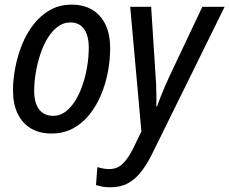

<svg xmlns="http://www.w3.org/2000/svg" viewBox="-20 -567 989 828"><path d="M202.1 8.8Q150.4 8.8 113.3 -13.2Q76.2 -35.2 56.2 -76.7Q36.1 -118.2 36.1 -176.3Q36.1 -223.1 45.7 -274.2Q55.2 -325.2 74.7 -373.8Q94.2 -422.4 124.5 -461.4Q154.8 -500.5 195.8 -523.7Q236.8 -546.9 289.6 -546.9Q341.3 -546.9 378.4 -524.4Q415.5 -502 435.3 -460Q455.1 -418 455.1 -358.9Q455.1 -309.1 445.3 -257.1Q435.5 -205.1 415.5 -157.5Q395.5 -109.9 365.2 -72.3Q335 -34.7 294.2 -12.9Q253.4 8.8 202.1 8.8ZM210 -67.4Q237.8 -67.4 261.2 -84.5Q284.7 -101.6 303.5 -131.1Q322.3 -160.6 335.4 -198.5Q348.6 -236.3 355.7 -278.8Q362.8 -321.3 362.8 -363.3Q362.8 -393.6 354.7 -417.7Q346.7 -441.9 329.1 -456.1Q311.5 -470.2 283.2 -470.2Q252.9 -470.2 228.3 -451.4Q203.6 -432.6 184.8 -401.4Q166 -370.1 153.3 -331.3Q140.6 -292.5 134 -252Q127.4 -211.4 127.4 -174.8Q127.4 -123 148.7 -95.2Q169.9 -67.4 210 -67.4ZM456.1 240.7Q435.1 240.7 420.7 237.8Q406.2 234.9 394 231L399.9 153.8Q411.6 157.2 424.3 159.7Q437 162.1 451.7 162.1Q486.3 162.1 509.8 138.7Q533.2 115.2 554.7 72.3L589.8 0L541.5 -537.6H631.8L649.9 -255.9Q651.9 -231.9 653.1 -205.3Q654.3 -178.7 654.5 -153.3Q654.8 -127.9 653.8 -108.4H657.2Q663.6 -126.5 672.9 -149.9Q682.1 -173.3 692.6 -197.5Q703.1 -221.7 711.9 -240.2L852.5 -537.6H948.7L637.2 94.2Q614.3 141.1 588.6 173.8Q563 206.5 531.2 223.6Q499.5 240.7 456.1 240.7Z"/></svg>

Font: Open Sans SemiCondensed Medium
Style: Italic
Weight: 500
Width: 4
Italic angle: -12°
Designer: Monotype Design Team
Foundry: Monotype Imaging Inc.
Version: Version 3.000